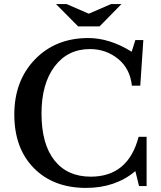

<svg xmlns="http://www.w3.org/2000/svg" viewBox="-20 -910 788 939"><path d="M420 -670Q311 -670 247 -585Q183 -500 183 -355Q183 -206 246 -126Q309 -46 424 -46Q607 -46 658 -241H697V0H660L642 -73Q544 9 401 9Q241 9 145.5 -88Q50 -185 50 -350Q50 -515 151 -619.5Q252 -724 412 -724Q516 -724 624 -657L642 -714H681L666 -491H625Q616 -575 557 -622.5Q498 -670 420 -670ZM467 -781H362L254 -890H306L414 -843L523 -890H574Z"/></svg>

Font: Kolar Light
Style: Regular
Weight: 300
Designer: Ramakrishna Saiteja (Kannada); Shiva Nallaperumal (Latin)
Foundry: Indian Type Foundry
Version: Version 1.001;PS 1.0;hotconv 1.0.88;makeotf.lib2.5.647800